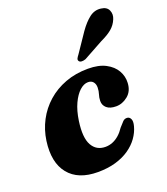

<svg xmlns="http://www.w3.org/2000/svg" viewBox="-137 -832 818 941"><g transform="rotate(-20 271.5 -361.5)"><path d="M315.6 -417.4Q293.7 -417.4 272 -397.8Q250.4 -378.2 233.4 -341.8Q216.4 -305.4 209 -253.9Q197.1 -169.8 219.5 -129.8Q241.9 -89.9 289.3 -90Q309 -90.1 327 -97.5Q345.1 -104.9 361 -119Q377 -133.1 389.8 -152.8Q404.9 -170.4 413.8 -179.2Q422.7 -188.1 435.3 -187.7Q448 -187.3 454.3 -174.4Q460.7 -161.6 453.9 -137Q445.9 -107 426.5 -79.8Q407.1 -52.6 376.7 -31.6Q346.3 -10.5 305.1 1.5Q263.9 13.5 211.9 13.5Q109.5 13.5 60.4 -47.1Q11.3 -107.7 26.3 -216.7Q34 -271.6 59.1 -319.4Q84.2 -367.2 124.9 -403.2Q165.5 -439.2 219.4 -459.3Q273.3 -479.5 338.1 -479.5Q393.7 -479.5 429.6 -460.5Q465.6 -441.5 482.6 -411.6Q499.7 -381.6 497.7 -347.5Q495.7 -305 467.3 -281.9Q439 -258.8 405.8 -258.8Q373.7 -258.8 357 -273.4Q340.4 -287.9 340.8 -310.4Q341.2 -328.1 346.2 -343Q351.2 -357.9 351.6 -376.4Q352 -394.3 342.6 -405.9Q333.2 -417.4 315.6 -417.4ZM385 -659.1Q411.6 -697 439.1 -718.2Q466.7 -739.4 499.4 -734.7Q528.8 -731.3 538.2 -709.7Q547.7 -688.1 537.5 -664.4Q526.8 -638.1 505.1 -619.7Q483.4 -601.3 446.2 -584.1L343.3 -527.5Q332.9 -523.6 323.1 -523.8Q313.3 -524.1 309 -529.7Q303.7 -536.5 307.6 -544.5Q311.6 -552.5 318.5 -561Z"/></g></svg>

Font: Fraunces
Style: Italic
Weight: 900
Italic angle: -16°
Version: Version 1.000;[0bf87f6ff]